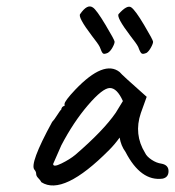

<svg xmlns="http://www.w3.org/2000/svg" viewBox="-20 -595 537 589"><path d="M344 -552Q370 -581 382.5 -572.5Q395 -564 422 -518.5Q449 -473 449.5 -467.5Q450 -462 443.5 -450Q437 -438 430 -433Q419 -428 414.5 -431Q410 -434 404 -451Q399 -461 380 -485Q336 -543 344 -552ZM265 -572Q276 -565 303.5 -519Q331 -473 331.5 -467.5Q332 -462 325.5 -450Q319 -438 311 -433Q300 -428 296 -431Q292 -434 286 -451Q281 -461 262 -485Q218 -543 226 -552Q248 -584 265 -572ZM357 -285Q339 -325 317 -325Q295 -325 250 -272.5Q205 -220 168 -149L143 -92Q143 -81 168.5 -93.5Q194 -106 211 -120Q297 -194 335 -249ZM86 -74Q69 -91 140 -221Q146 -227 155.5 -242Q165 -257 168 -259Q168 -263 171 -266.5Q174 -270 178 -270V-276Q178 -285 211 -320Q299 -412 347 -374Q353 -366 430 -298L412 -248Q390 -183 425 -126Q430 -115 445 -105Q460 -95 475 -93Q497 -89 497 -70Q497 -51 479 -47Q412 -38 365 -129Q351 -148 347 -173Q332 -152 315 -135Q174 7 107 -36Q104 -42 97.5 -48.5Q91 -55 91 -61.5Q91 -68 86 -74Z"/></svg>

Font: Caveat
Style: Regular
Weight: 400
Designer: Pablo Impallari
Foundry: Creative Lab NY
Version: Version 1.096; ttfautohint (v1.3)